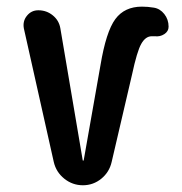

<svg xmlns="http://www.w3.org/2000/svg" viewBox="-20 -550 540 570"><path d="M139.6 -69.3 50.8 -465.8Q46.9 -487.3 60.1 -503.4Q73.2 -519.5 93.8 -519.5Q118.2 -519.5 136.7 -504.4Q155.3 -489.3 159.2 -465.8L225.6 -74.2Q225.6 -73.2 226.6 -73.2Q228.5 -73.2 228.5 -74.2L278.3 -356.4Q294.9 -456.1 322.3 -493.2Q349.6 -530.3 401.4 -530.3Q418.9 -530.3 436.5 -527.3Q455.1 -524.4 467.8 -508.3Q480.5 -492.2 480.5 -470.7Q480.5 -457 467.8 -448.7Q455.1 -440.4 439.5 -442.4H430.7Q412.1 -442.4 399.4 -419.9Q386.7 -397.5 372.1 -329.1L311.5 -69.3Q304.7 -39.1 280.8 -19.5Q256.8 0 226.1 0Q195.3 0 170.9 -19.5Q146.5 -39.1 139.6 -69.3Z"/></svg>

Font: Rounded-X Mgen+ 1m medium
Style: Regular
Weight: 500
Designer: [Source Han Sans]
Ryoko NISHIZUKA  (kana & ideographs); Paul D. Hunt (Latin, Greek & Cyrillic); Wenlong ZHANG  (bopomofo
Version: Version 1.059.20150602